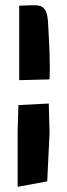

<svg xmlns="http://www.w3.org/2000/svg" viewBox="-20 -717 260 740"><path d="M54 -695V-408L171 -411C174.1 -476.8 168.9 -567.2 165 -632C160.2 -711.5 126.5 -696.2 54 -695ZM51 -312C51 -294 48 -231 48 -213V3L162 -18L171 -204L168 -318Z"/></svg>

Font: Rocketfuel
Style: Regular
Weight: 400
Designer: Mew Too
Foundry: Cannot Into Space Fonts.
Version: Version 0.27